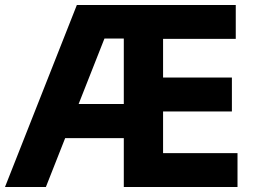

<svg xmlns="http://www.w3.org/2000/svg" viewBox="-23 -750 1026 770"><path d="M-3 0 285.2 -730H494.5V-595.5H354L404.2 -616.5L161 0ZM207.2 -196 258.2 -333H494.5V-196ZM473.5 0V-730H631V0ZM610 0V-136H929.5V0ZM610 -303V-439H907V-303ZM610 -594V-730H922.5V-594Z"/></svg>

Font: SVN-Sora Variable
Style: Regular
Weight: 400
Designer: Jonathan Barnbrook, Julián Moncada
Foundry: Barnbrook Fonts
Version: Version 2.000 - Viet hoa boi STYLEno.1 Fonts